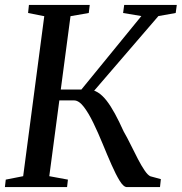

<svg xmlns="http://www.w3.org/2000/svg" viewBox="-20 -763 741 783"><path d="M497.5 0Q484 0 468.2 -25.5Q452.5 -51 434.8 -91.2Q417 -131.5 398.5 -176.8Q380 -222 360.5 -262.2Q341 -302.5 321.2 -328Q301.5 -353.5 282 -353.5H190L195.5 -398H312L556.5 -697.5L482 -710L486.5 -743H701L696.5 -710L626 -697.5L335.5 -360L340.5 -396.5Q361 -397.5 379.2 -386Q397.5 -374.5 414.5 -352.8Q431.5 -331 448.8 -299.2Q466 -267.5 484 -227.5Q499 -201.5 513.8 -171.2Q528.5 -141 542.8 -113.8Q557 -86.5 570 -67.5Q583 -48.5 593.5 -44L636 -32.5L632.5 0ZM0 0 3.5 -30.5 74.5 -44.5 160.5 -697 94.5 -710 98 -743H346L342 -710L267.5 -697L181 -44.5L257 -30.5L253.5 0Z"/></svg>

Font: Merriweather 72pt
Style: Italic
Weight: 400
Italic angle: -7.8°
Version: Version 2.101